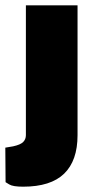

<svg xmlns="http://www.w3.org/2000/svg" viewBox="-30 -537 362 723"><path d="M57 166Q18.5 166 4.8 157.5Q-9 149 -9 149L-10 19L19.5 14Q47 8 57.2 -2.2Q67.5 -12.5 67.5 -28V-517H262V-28Q262 68 211.5 117Q161 166 57 166Z"/></svg>

Font: Public Sans Thin Black
Style: Regular
Weight: 900
Version: Version 2.001